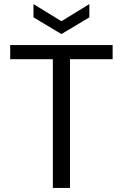

<svg xmlns="http://www.w3.org/2000/svg" viewBox="-20 -921 602 941"><path d="M239 0V-631H30V-700H532V-631H323V0ZM281 -754 144 -836V-901L281 -817L418 -901V-836Z"/></svg>

Font: DM Sans 12pt
Style: Regular
Weight: 400
Version: Version 4.004;gftools[0.9.30]